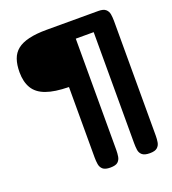

<svg xmlns="http://www.w3.org/2000/svg" viewBox="-146 -696 930 1038"><g transform="rotate(-20 318.5 -177.0)"><path d="M311 232Q281 232 268 220.5Q255 209 252 190.5Q249 172 249 151V-254Q168 -255 118.5 -273Q69 -291 47 -328Q25 -365 25 -420Q25 -463 36 -494.5Q47 -526 72 -546Q97 -566 139 -576Q181 -586 241 -586H539Q568 -586 581 -574.5Q594 -563 597 -545Q600 -527 600 -506V153Q600 173 597 191Q594 209 581 220.5Q568 232 538 232Q508 232 494.5 220.5Q481 209 478.5 190.5Q476 172 476 151V-487H373V153Q373 173 370 191Q367 209 354.5 220.5Q342 232 311 232Z"/></g></svg>

Font: Fredoka SemiExpanded SemiBold
Style: Regular
Weight: 600
Width: 6
Designer: Ben Nathan
Foundry: Milena B. Brandão, Ben Nathan
Version: Version 2.001